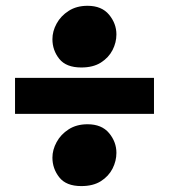

<svg xmlns="http://www.w3.org/2000/svg" viewBox="-20 -711 571 649"><path d="M275.9 -691.4Q323.7 -691.4 348.6 -661.4Q373.5 -631.3 373.5 -594.7Q373.5 -567.4 360.4 -541.7Q347.2 -516.1 321 -499.5Q294.9 -482.9 254.9 -482.9Q203.6 -482.9 180.4 -512Q157.2 -541 157.2 -578.6Q157.2 -605.5 171.4 -631.3Q185.5 -657.2 212.2 -674.3Q238.8 -691.4 275.9 -691.4ZM30.8 -326.2V-447.8H500.5V-326.2ZM275.9 -291Q323.7 -291 348.6 -261.2Q373.5 -231.4 373.5 -194.3Q373.5 -167 360.4 -141.1Q347.2 -115.2 321 -98.6Q294.9 -82 254.9 -82Q203.6 -82 180.4 -111.6Q157.2 -141.1 157.2 -178.2Q157.2 -204.6 171.4 -230.7Q185.5 -256.8 212.2 -273.9Q238.8 -291 275.9 -291Z"/></svg>

Font: Rammetto One
Style: Regular
Weight: 400
Designer: Vernon Adams
Foundry: Vernon Adams
Version: Version 1.100; ttfautohint (v1.8.4.7-5d5b)